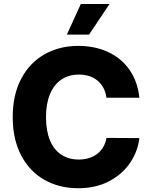

<svg xmlns="http://www.w3.org/2000/svg" viewBox="-20 -951 774 980"><path d="M382.8 -570.3Q330.6 -570.3 293 -544.7Q255.4 -519 235.1 -470.5Q214.8 -421.9 214.8 -353.5Q214.8 -283.2 235.1 -234.6Q255.4 -186 293 -161.4Q330.6 -136.7 381.8 -136.7Q439 -136.7 476.6 -166Q514.2 -195.3 523.4 -247.1L691.4 -246.1Q684.1 -180.7 645.5 -122.1Q606.9 -63.5 538.6 -26.9Q470.2 9.8 378.9 9.8Q282.2 9.8 206.5 -33.2Q130.9 -76.2 87.9 -158.2Q44.9 -240.2 44.9 -353.5Q44.9 -467.3 88.4 -549.3Q131.8 -631.3 207.8 -674.1Q283.7 -716.8 378.9 -716.8Q464.4 -716.8 531.7 -685.5Q599.1 -654.3 640.9 -594.7Q682.6 -535.2 691.4 -452.1H523.4Q516.1 -506.8 478.8 -538.6Q441.4 -570.3 382.8 -570.3ZM392.6 -930.7H539.1L434.6 -774.4H321.3Z"/></svg>

Font: Pretendard JP ExtraBold
Style: Regular
Weight: 800
Designer: Base glyphs from Inter by Rasmus Andersson; Hangeul glyphs from Noto Sans CJK(Source Han Sans) by Jang Soo-young and Kan
Foundry: Kil Hyung-jin
Version: Version 1.309